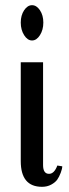

<svg xmlns="http://www.w3.org/2000/svg" viewBox="-20 -710 265 740"><path d="M134 -670.5Q147 -651 147 -623Q147 -595 134 -574.5Q121 -554 103.5 -554Q86 -554 73 -574.5Q60 -595 60 -623Q60 -651 73 -670.5Q86 -690 103.5 -690Q121 -690 134 -670.5ZM169 -40Q189 -40 201 -72L220 -69Q220 -60 214 -44Q208 -28 200.5 -17.5Q193 -7 177.5 1.5Q162 10 142 10Q60 10 60 -89V-470H146V-74Q146 -40 169 -40Z"/></svg>

Font: Trochut
Style: Regular
Weight: 400
Designer: Andreu Balius
Foundry: Andreu Balius
Version: Version 1.001